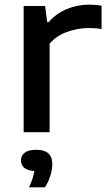

<svg xmlns="http://www.w3.org/2000/svg" viewBox="-20 -570 465 828"><path d="M82 0V-544H174.5L183.5 -474.5H190Q220 -510.5 266.5 -530.2Q313 -550 363.5 -550Q392.5 -550 418 -545.5V-444.5Q404 -447.5 388.5 -448.2Q373 -449 358 -449Q318.5 -449 271.8 -433.2Q225 -417.5 194 -382V0ZM105 238Q115 216.5 120.5 199.5Q126 182.5 128 167.5Q97.5 165.5 84 153.2Q70.5 141 70.5 122Q70.5 101 86.8 88.5Q103 76 137 76Q205.5 76 205.5 137.5Q205.5 160.5 197.2 187.8Q189 215 173.5 238Z"/></svg>

Font: Encode Sans Expanded Expanded Medium
Style: Regular
Weight: 500
Width: 7
Designer: Multiple Designers
Foundry: Impallari Type
Version: Version 3.000; ttfautohint (v1.8.3) -l 8 -r 50 -G 200 -x 14 